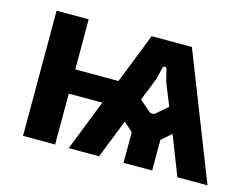

<svg xmlns="http://www.w3.org/2000/svg" viewBox="-76 -629 974 751"><g transform="rotate(15 411.0 -253.5)"><path d="M68 0H198V-206H334L253 0H376L438 -157L475 -124V0H591V-124L631 -159L693 0H815L616 -507H453L373 -304H198V-507H68ZM521 -219 477 -257 514 -350 526 -399C528 -407 540 -407 542 -399L554 -350L591 -258L546 -219C539 -213 528 -213 521 -219Z"/></g></svg>

Font: Finlandica SemiBold
Style: Regular
Weight: 600
Designer: Niklas Ekholm, Juho Hiilivirta, Jaakko Suomalainen
Foundry: Helsinki Type Studio
Version: Version 2.000;Glyphs 3.2 (3202)